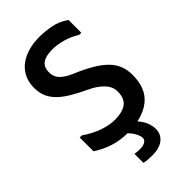

<svg xmlns="http://www.w3.org/2000/svg" viewBox="-267 -782 1034 1034"><g transform="rotate(-45 250.0 -265.0)"><path d="M30 -169H46Q93 -136 141.5 -119Q190 -102 232 -102Q289 -102 319.5 -124.5Q350 -147 350 -200Q350 -237 320.5 -267.5Q291 -298 247 -318Q196 -342 158 -364.5Q120 -387 95 -411.5Q70 -436 57.5 -465Q45 -494 45 -531Q45 -576 62 -609Q79 -642 108.5 -663.5Q138 -685 176.5 -695.5Q215 -706 258 -706Q302 -706 348.5 -697Q395 -688 435 -659V-562H418Q383 -585 340.5 -597Q298 -609 260 -609Q212 -609 186.5 -591.5Q161 -574 161 -534Q161 -497 185.5 -474.5Q210 -452 246 -437Q308 -411 351 -385.5Q394 -360 420.5 -332.5Q447 -305 458.5 -274Q470 -243 470 -206Q470 -102 406.5 -52.5Q343 -3 230 -3Q172 -3 122 -19.5Q72 -36 30 -64ZM176 102Q188 104 200.5 104.5Q213 105 218 105Q241 105 255 96Q269 87 269 74Q269 56 256 33Q243 10 215 -16V-34H290Q330 7 341.5 35.5Q353 64 353 88Q353 127 324 151.5Q295 176 238 176Q224 176 207 175Q190 174 176 170Z"/></g></svg>

Font: D2Coding
Style: Bold
Weight: 700
Monospace: yes
Designer: Yong-Rak Park; Jeong-Hwan Yoon; Sang-Min Lee;
Foundry: NHN Corporation
Version: Version 1.3.2; Build 20180524